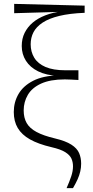

<svg xmlns="http://www.w3.org/2000/svg" viewBox="-20 -764 480 989"><path d="M323 205Q338 171 347 144Q356 117 356 93Q356 71 348 53Q340 35 316.5 20Q293 5 245 -6Q177 -22 134.5 -46Q92 -70 71.5 -104.5Q51 -139 51 -187Q51 -238 75.5 -280Q100 -322 151 -348Q202 -374 281 -376L280 -373Q218 -376 176.5 -396.5Q135 -417 113.5 -451Q92 -485 92 -527Q92 -565 107 -595Q122 -625 148.5 -647.5Q175 -670 213.5 -685Q252 -700 301 -706L293 -694V-703L53 -696V-744L416 -735V-698Q339 -695 285.5 -682Q232 -669 199.5 -647.5Q167 -626 152.5 -598Q138 -570 138 -536Q138 -497 156.5 -466.5Q175 -436 214.5 -419Q254 -402 317 -402Q330 -402 349.5 -402Q369 -402 384 -402V-352Q366 -353 346.5 -354Q327 -355 314 -355Q239 -355 192 -333.5Q145 -312 123.5 -275.5Q102 -239 102 -195Q102 -157 117.5 -130Q133 -103 168.5 -84Q204 -65 263 -51Q318 -38 347.5 -19Q377 0 387.5 24.5Q398 49 398 79Q398 99 393.5 119Q389 139 379.5 160Q370 181 356 205Z"/></svg>

Font: Source Serif 4 18pt Light
Style: Regular
Weight: 300
Designer: Frank Grießhammer
Foundry: Adobe Systems Incorporated
Version: Version 4.004;hotconv 1.0.116;makeotfexe 2.5.65601